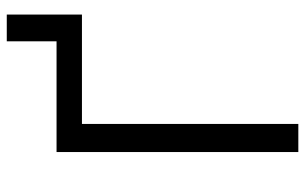

<svg xmlns="http://www.w3.org/2000/svg" viewBox="-187 -714 901 567"><g transform="rotate(-90 263.5 -430.5)"><path d="M425 -714V-861H504V-639H181V0H98V-714Z"/></g></svg>

Font: Stephens Clock
Style: Regular
Weight: 400
Designer: Peter Wiegel (catfonts.de) with slight modifications by DT1.org
Version: Version 0.9.1